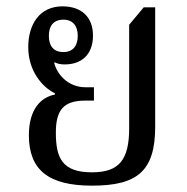

<svg xmlns="http://www.w3.org/2000/svg" viewBox="-20 -575 590 605"><path d="M270 10C413 10 469 -36 469 -176V-552H433L387 -497V-171C387 -71 355 -32 270 -32C176 -32 156 -77 156 -157C156 -227 179 -258 249 -258H276V-300H250C194 -300 160 -341 151 -376L152 -379C161 -374 171 -372 184 -372C236 -372 273 -402 273 -463C273 -521 237 -555 177 -555C105 -555 69 -499 69 -426C69 -353 112 -301 153 -281V-277C110 -269 71 -232 71 -149C71 -40 132 10 270 10ZM180 -411C148 -411 134 -431 134 -462C134 -493 148 -513 180 -513C210 -513 225 -493 225 -462C225 -431 210 -411 180 -411Z"/></svg>

Font: Noto Serif Thai SemiCondensed
Style: Regular
Weight: 400
Width: 4
Designer: Monotype Design Team
Foundry: Monotype Imaging Inc.
Version: Version 2.002